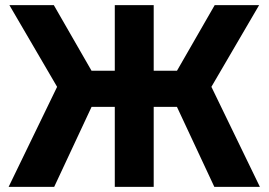

<svg xmlns="http://www.w3.org/2000/svg" viewBox="-20 -725 1042 745"><path d="M811.6 0 630.5 -387.5 813 -705H985.4L775.5 -345.7L777.2 -435.7L988.4 0ZM13.5 0 224.7 -435.7 226.3 -345.7 16.5 -705H188.9L371.4 -387.5L190.3 0ZM425.4 0V-705H576.4V0ZM241.3 -310.4V-450.5H760.6V-310.4Z"/></svg>

Font: TikTok Sans Light
Style: Regular
Weight: 300
Version: Version 4.000